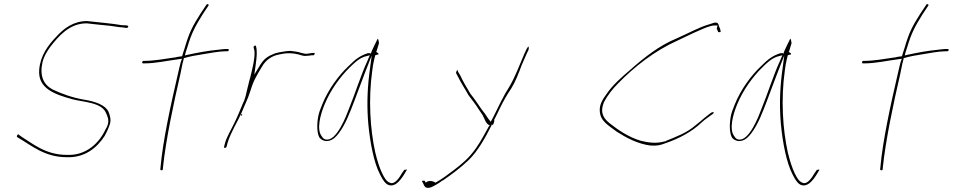

<svg xmlns="http://www.w3.org/2000/svg" viewBox="-20 -740 4570 921"><path d="M64 -93C58 -86 61 -83 66 -80C129 -44 193 14 299 14C384 18 444 -29 482 -88C491 -104 504 -132 508 -148C513 -169 508 -183 501 -203C486 -236 439 -253 383 -262C326 -272 276 -290 232 -311C189 -334 169 -376 184 -442C191 -471 206 -494 221 -515C260 -565 312 -628 395 -628H396C429 -624 480 -619 510 -616C527 -614 551 -609 564 -609H565C572 -608 580 -607 586 -606H588C589 -606 593 -607 595 -611C597 -618 588 -619 568 -619H566C515 -628 456 -632 398 -639C334 -639 288 -606 249 -563C210 -522 174 -474 168 -406C161 -316 240 -288 327 -264C378 -250 468 -250 489 -197C495 -184 503 -166 498 -146C496 -139 494 -132 487 -121C455 -51 391 7 301 3C198 3 136 -52 82 -85L70 -94C69 -95 68 -96 67 -96C67 -96 65 -95 64 -93ZM398 -641V-642ZM483 -91Z M662 -442C661 -439 664 -436 666 -436H674C727 -436 782 -449 837 -456L853 -458L847 -442C842 -425 839 -408 834 -388C799 -237 761 -64 750 63L749 72C749 79 762 78 761 72L762 62V61C776 -70 811 -237 846 -388C851 -410 854 -432 860 -452L862 -461C891 -470 923 -475 954 -480C985 -485 1031 -494 1061 -494H1070C1074 -494 1076 -495 1077 -498C1078 -503 1077 -505 1073 -505H1064C1059 -505 1045 -504 1023 -501C979 -497 925 -487 884 -478L867 -474L871 -490C873 -497 875 -503 878 -511C899 -583 917 -614 952 -671L980 -713C984 -720 973 -723 970 -717L942 -675C905 -617 888 -586 866 -510C862 -499 858 -484 854 -472V-470H852C840 -469 830 -467 817 -464H815C773 -458 718 -448 675 -448H668C665 -448 663 -445 662 -442ZM860 -450H861ZM970 -717V-718Z M1055 -37C1054 -31 1056 -31 1057 -31C1063 -31 1065 -31 1067 -37L1072 -56C1088 -108 1119 -154 1140 -202C1153 -235 1169 -266 1178 -295C1185 -317 1193 -342 1203 -361L1218 -389L1236 -419C1255 -453 1285 -473 1321 -479L1336 -482C1357 -486 1379 -485 1397 -482C1418 -479 1432 -470 1447 -472H1448C1456 -472 1471 -474 1476 -475H1485C1487 -476 1490 -482 1490 -485C1490 -486 1490 -487 1487 -486H1479C1470 -484 1459 -484 1452 -482H1449C1443 -482 1439 -483 1435 -484L1419 -488C1412 -490 1409 -491 1402 -492L1381 -495C1363 -498 1340 -492 1319 -489L1299 -484L1276 -474C1255 -463 1244 -453 1229 -430L1200 -382L1207 -433C1212 -468 1214 -497 1208 -518V-519C1207 -525 1196 -519 1197 -515L1196 -513C1197 -508 1201 -501 1201 -488C1202 -460 1194 -426 1186 -392C1183 -378 1180 -366 1176 -353C1172 -334 1167 -319 1164 -304L1160 -286C1158 -277 1155 -268 1152 -260L1150 -253H1149C1134 -219 1121 -183 1104 -150C1089 -118 1068 -84 1060 -56ZM1151 -258H1152ZM1135 -186H1141L1142 -192H1136ZM1139 -199V-200ZM1176 -351H1177ZM1318 -489H1319Z M1506 -179C1499 -139 1501 -98 1513 -79C1529 -61 1556 -56 1583 -77C1614 -103 1642 -158 1664 -215C1686 -270 1706 -328 1728 -384L1763 -474L1751 -382C1741 -298 1740 -221 1747 -143C1755 -59 1773 40 1803 97C1817 126 1830 142 1843 147C1873 158 1897 131 1919 96L1932 74C1931 74 1930 73 1929 73C1926 74 1922 76 1920 74L1908 91C1897 110 1873 149 1849 136C1835 131 1824 114 1813 91C1801 66 1790 32 1780 -9C1756 -119 1746 -262 1766 -404C1768 -423 1772 -440 1775 -455L1780 -475L1790 -478H1795C1797 -486 1792 -486 1784 -491L1786 -493C1791 -510 1794 -520 1798 -533C1797 -542 1795 -550 1793 -555C1793 -554 1790 -552 1790 -551C1784 -538 1764 -500 1758 -481L1756 -486C1753 -484 1752 -485 1745 -485C1707 -473 1685 -456 1652 -423C1605 -379 1555 -312 1526 -240C1516 -216 1509 -197 1506 -179ZM1537 -239C1565 -308 1613 -373 1658 -417C1680 -438 1700 -459 1731 -469L1754 -475L1742 -447C1710 -377 1684 -292 1653 -216C1641 -184 1594 -60 1543 -71H1542C1533 -73 1528 -79 1523 -87C1498 -119 1516 -189 1537 -239ZM1908 91V92Z M2006 127C2005 128 2003 129 2005 131L2010 140C2016 156 2023 166 2046 159C2062 153 2087 138 2102 126H2104C2149 95 2189 65 2229 27C2271 -14 2307 -77 2338 -139L2340 -145L2342 -139C2346 -142 2348 -147 2350 -155C2350 -155 2352 -162 2351 -163H2350L2351 -167L2352 -168C2361 -185 2368 -200 2376 -217C2394 -254 2412 -286 2432 -315C2453 -349 2467 -386 2483 -429L2484 -431L2504 -477C2508 -485 2511 -493 2515 -500C2518 -509 2516 -517 2514 -517C2511 -514 2505 -503 2505 -503L2494 -479C2471 -426 2451 -370 2422 -322C2396 -282 2370 -227 2345 -176L2334 -156L2322 -171C2317 -178 2312 -186 2306 -195C2300 -203 2292 -212 2285 -223L2263 -255C2256 -266 2246 -277 2236 -291C2219 -320 2202 -347 2188 -378L2177 -396C2177 -413 2166 -396 2168 -389L2178 -370C2193 -339 2209 -317 2227 -284L2254 -248C2262 -238 2269 -227 2276 -216C2283 -206 2289 -197 2295 -188C2308 -163 2309 -150 2327 -139L2330 -137L2325 -134C2305 -98 2287 -63 2263 -29C2231 17 2195 47 2158 75C2131 95 2102 118 2071 135L2070 136H2069C2061 131 2040 121 2022 136L2017 127ZM2515 -500Z M2857 -208C2859 -159 2898 -139 2939 -108C2983 -80 3038 -50 3099 -42C3133 -40 3146 -43 3172 -53C3237 -75 3299 -108 3345 -152C3363 -169 3383 -181 3400 -194H3401V-195C3402 -197 3403 -198 3404 -202H3401C3399 -202 3397 -202 3394 -201L3384 -194L3361 -176C3347 -165 3334 -152 3316 -139C3276 -103 3223 -84 3174 -64L3173 -62H3169C3128 -50 3089 -56 3053 -65C2995 -82 2943 -118 2904 -149C2882 -167 2855 -194 2876 -246V-248C2893 -281 2917 -312 2945 -340C3024 -421 3122 -497 3227 -544C3264 -561 3305 -582 3341 -597C3360 -605 3387 -618 3410 -618H3422L3418 -603C3420 -598 3422 -595 3425 -586H3435C3436 -586 3438 -588 3436 -594C3435 -602 3430 -611 3429 -614C3425 -635 3416 -636 3384 -624C3331 -609 3280 -579 3224 -555C3142 -521 3071 -465 3003 -405C2962 -370 2921 -334 2893 -294C2872 -265 2855 -240 2857 -208ZM3383 -194H3384Z M3485 -179C3478 -139 3480 -98 3492 -79C3508 -61 3535 -56 3562 -77C3593 -103 3621 -158 3643 -215C3665 -270 3685 -328 3707 -384L3742 -474L3730 -382C3720 -298 3719 -221 3726 -143C3734 -59 3752 40 3782 97C3796 126 3809 142 3822 147C3852 158 3876 131 3898 96L3911 74C3910 74 3909 73 3908 73C3905 74 3901 76 3899 74L3887 91C3876 110 3852 149 3828 136C3814 131 3803 114 3792 91C3780 66 3769 32 3759 -9C3735 -119 3725 -262 3745 -404C3747 -423 3751 -440 3754 -455L3759 -475L3769 -478H3774C3776 -486 3771 -486 3763 -491L3765 -493C3770 -510 3773 -520 3777 -533C3776 -542 3774 -550 3772 -555C3772 -554 3769 -552 3769 -551C3763 -538 3743 -500 3737 -481L3735 -486C3732 -484 3731 -485 3724 -485C3686 -473 3664 -456 3631 -423C3584 -379 3534 -312 3505 -240C3495 -216 3488 -197 3485 -179ZM3516 -239C3544 -308 3592 -373 3637 -417C3659 -438 3679 -459 3710 -469L3733 -475L3721 -447C3689 -377 3663 -292 3632 -216C3620 -184 3573 -60 3522 -71H3521C3512 -73 3507 -79 3502 -87C3477 -119 3495 -189 3516 -239ZM3887 91V92Z M4115 -442C4114 -439 4117 -436 4119 -436H4127C4180 -436 4235 -449 4290 -456L4306 -458L4300 -442C4295 -425 4292 -408 4287 -388C4252 -237 4214 -64 4203 63L4202 72C4202 79 4215 78 4214 72L4215 62V61C4229 -70 4264 -237 4299 -388C4304 -410 4307 -432 4313 -452L4315 -461C4344 -470 4376 -475 4407 -480C4438 -485 4484 -494 4514 -494H4523C4527 -494 4529 -495 4530 -498C4531 -503 4530 -505 4526 -505H4517C4512 -505 4498 -504 4476 -501C4432 -497 4378 -487 4337 -478L4320 -474L4324 -490C4326 -497 4328 -503 4331 -511C4352 -583 4370 -614 4405 -671L4433 -713C4437 -720 4426 -723 4423 -717L4395 -675C4358 -617 4341 -586 4319 -510C4315 -499 4311 -484 4307 -472V-470H4305C4293 -469 4283 -467 4270 -464H4268C4226 -458 4171 -448 4128 -448H4121C4118 -448 4116 -445 4115 -442ZM4313 -450H4314ZM4423 -717V-718Z"/></svg>

Font: Stray Cat
Style: HlObl
Weight: 100
Version: Version 1.0